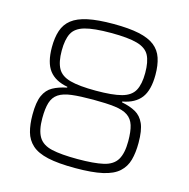

<svg xmlns="http://www.w3.org/2000/svg" viewBox="-104 -797 890 906"><g transform="rotate(15 341.0 -344.0)"><path d="M341 8Q258 8 207 -3.5Q156 -15 129 -39.5Q102 -64 92 -100Q82 -136 82 -184Q82 -245 96.5 -277.5Q111 -310 139 -325.5Q167 -341 207 -349V-353Q146 -364 117 -402Q88 -440 88 -515Q88 -562 99.5 -596.5Q111 -631 139 -653Q167 -675 216 -685.5Q265 -696 341 -696Q417 -696 466 -685.5Q515 -675 543 -653Q571 -631 582.5 -596.5Q594 -562 594 -515Q594 -440 565 -402Q536 -364 475 -353V-349Q516 -341 543.5 -325.5Q571 -310 585.5 -277.5Q600 -245 600 -184Q600 -136 590 -100Q580 -64 553 -39.5Q526 -15 475 -3.5Q424 8 341 8ZM341 -36Q421 -36 467 -46.5Q513 -57 532 -88.5Q551 -120 551 -179Q551 -227 542 -256Q533 -285 510 -300.5Q487 -316 446 -321Q405 -326 341 -326Q277 -326 236 -321Q195 -316 172 -300.5Q149 -285 140 -256Q131 -227 131 -179Q131 -120 150 -88.5Q169 -57 215 -46.5Q261 -36 341 -36ZM341 -370Q423 -370 467 -382Q511 -394 528 -425Q545 -456 545 -511Q545 -566 529 -596.5Q513 -627 469 -639.5Q425 -652 341 -652Q257 -652 213 -639.5Q169 -627 153 -596.5Q137 -566 137 -511Q137 -456 154 -425Q171 -394 215.5 -382Q260 -370 341 -370Z"/></g></svg>

Font: Saira Thin ExtraLight
Style: Regular
Weight: 250
Version: Version 1.101